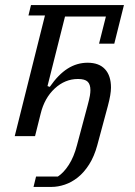

<svg xmlns="http://www.w3.org/2000/svg" viewBox="-20 -536 533 756"><path d="M122 159H208Q231 144 251 113Q271 82 283 36L325 -121Q332 -147 334 -159.5Q336 -172 336 -181Q336 -204 325 -214.5Q314 -225 287 -225Q236 -225 195.5 -187.5Q155 -150 140 -88L118 0H38L157 -475H92L102 -516H468L430 -364H370L397 -471H236L167 -197L176 -194Q210 -243 246.5 -266Q283 -289 325 -289Q370 -289 393.5 -263.5Q417 -238 417 -191Q417 -165 405 -120L363 36Q351 80 331 111.5Q311 143 286.5 162.5Q262 182 235 191Q208 200 183 200H112Z"/></svg>

Font: IBM Plex Serif
Style: Italic
Weight: 400
Italic angle: -14°
Designer: Mike Abbink, Paul van der Laan, Pieter van Rosmalen
Foundry: Bold Monday
Version: Version 3.001